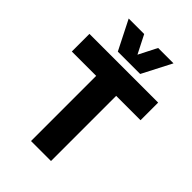

<svg xmlns="http://www.w3.org/2000/svg" viewBox="-268 -1039 1148 1148"><g transform="rotate(45 306.0 -465.5)"><path d="M597 -551H391V0H222V-551H16V-700H597ZM496 -931 400 -745H211L117 -931H248L307 -815L366 -931Z"/></g></svg>

Font: Georama
Style: Bold
Weight: 700
Designer: Jean-Baptiste Levee
Foundry: Production Type
Version: Version 1.000